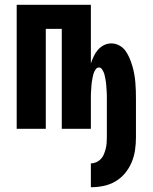

<svg xmlns="http://www.w3.org/2000/svg" viewBox="-20 -540 640 805"><path d="M361 245V145Q373 145 384 140Q395 135 403 126.5Q411 118 415.5 107Q420 96 423 84.5Q426 73 427 61Q428 49 428 37V-124Q428 -132 428 -139Q428 -146 427.5 -153Q427 -160 426.5 -167.5Q426 -175 425.5 -182Q425 -189 424 -196.5Q423 -204 421.5 -211Q420 -218 418.5 -225Q417 -232 414 -238.5Q411 -245 406.5 -251Q402 -257 395 -257Q387 -257 382.5 -251Q378 -245 375 -238.5Q372 -232 370.5 -225Q369 -218 367.5 -211Q366 -204 365 -196.5Q364 -189 363.5 -182Q363 -175 362.5 -167.5Q362 -160 361.5 -153Q361 -146 361 -139Q361 -132 361 -124V0H239V-419H172V0H50V-520H361V-274Q366 -289 373 -304Q380 -319 390.5 -331Q401 -343 415.5 -350.5Q430 -358 447 -358Q464 -358 480 -349.5Q496 -341 506 -327Q516 -313 523 -296.5Q530 -280 535 -263Q540 -246 543 -229Q546 -212 547.5 -194.5Q549 -177 549.5 -159.5Q550 -142 550 -124V37Q550 64 546 90.5Q542 117 531.5 141.5Q521 166 504 186.5Q487 207 464 220.5Q441 234 414.5 239.5Q388 245 361 245Z"/></svg>

Font: Iosevka Heavy Extended
Style: Regular
Weight: 900
Width: 7
Monospace: yes
Designer: Belleve Invis
Foundry: Belleve Invis
Version: Version 32.5.0; ttfautohint (v1.8.4)